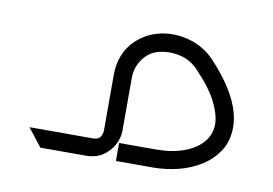

<svg xmlns="http://www.w3.org/2000/svg" viewBox="-48 -403 672 473"><g transform="rotate(10 288.5 -166.0)"><path d="M77 0 42 -45H94L129 0ZM94 0V-45H196Q213 -44 218.5 -52Q224 -60 224 -70V-208Q224 -235 233 -257.5Q242 -280 259 -296Q285 -321 320.5 -328.5Q356 -336 393 -325.5Q430 -315 457 -286Q497 -243 516.5 -204.5Q536 -166 536 -132Q536 -98 520.5 -73.5Q505 -49 479.5 -32.5Q454 -16 422.5 -8Q391 0 358 0H266V-45H358Q398 -45 428 -56Q458 -67 474.5 -86.5Q491 -106 491 -132Q491 -154 476 -185Q461 -216 424 -255Q405 -276 379.5 -282.5Q354 -289 330 -284.5Q306 -280 291 -264Q282 -255 275.5 -240.5Q269 -226 269 -208V-76Q269 -58 259.5 -40.5Q250 -23 233 -11.5Q216 0 189 0Z"/></g></svg>

Font: Mada Light
Style: Regular
Weight: 300
Designer: Khaled Hosny
Version: Version 1.5